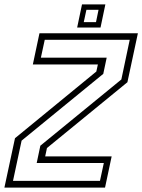

<svg xmlns="http://www.w3.org/2000/svg" viewBox="-42 -851 646 871"><path d="M17 -30.5H411.5L429 -111.5H124.5L141 -190L508.5 -490.5L546.5 -670.5H161L143.5 -589.5H442L426.5 -516L56 -213ZM-22 0 26 -224 395 -526.5 402 -558.5H107L137 -700H583.5L536 -478L171 -179.5L163 -141.5H464.5L434.5 0ZM308 -726 330 -831H436L414 -726ZM338 -750.5H393.5L405 -806.5H350Z"/></svg>

Font: Tourney Light
Style: Italic
Weight: 300
Italic angle: -12°
Version: Version 1.015